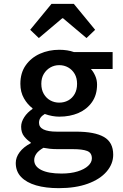

<svg xmlns="http://www.w3.org/2000/svg" viewBox="-20 -762 640 999"><path d="M286 217Q218 217 168 202.5Q118 188 90 159Q62 130 62 86Q62 57 82 30Q102 3 140 -17V-21Q121 -33 105.5 -52.5Q90 -72 90 -103Q90 -127 106 -152Q122 -177 149 -195V-199Q123 -218 104.5 -250.5Q86 -283 86 -326Q86 -383 114 -422.5Q142 -462 188 -482.5Q234 -503 288 -503Q332 -503 365 -491H566V-403H453Q466 -389 475.5 -367.5Q485 -346 485 -322Q485 -268 458.5 -230.5Q432 -193 388 -174Q344 -155 288 -155Q271 -155 251.5 -158.5Q232 -162 213 -169Q198 -160 190.5 -149Q183 -138 183 -123Q183 -100 206.5 -88.5Q230 -77 276 -77H376Q472 -77 520.5 -49.5Q569 -22 569 43Q569 91 534.5 131Q500 171 436.5 194Q373 217 286 217ZM288 -228Q314 -228 335 -239.5Q356 -251 368.5 -273Q381 -295 381 -326Q381 -356 368.5 -377.5Q356 -399 335 -411Q314 -423 288 -423Q263 -423 242 -411Q221 -399 208 -377.5Q195 -356 195 -326Q195 -295 208 -273Q221 -251 242 -239.5Q263 -228 288 -228ZM300 141Q348 141 383.5 130Q419 119 438.5 101Q458 83 458 62Q458 33 433.5 23.5Q409 14 359 14H281Q257 14 239 12Q221 10 206 7Q180 22 169 38Q158 54 158 71Q158 104 195 122.5Q232 141 300 141ZM182 -564 137 -607 248 -742H364L475 -607L430 -564L308 -667H304Z"/></svg>

Font: Source Code Pro SemiBold
Style: Regular
Weight: 600
Monospace: yes
Designer: Paul D. Hunt, Teo Tuominen
Foundry: Adobe Systems Incorporated
Version: Version 1.018;hotconv 1.0.116;makeotfexe 2.5.65601